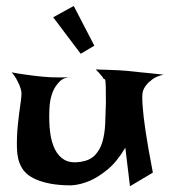

<svg xmlns="http://www.w3.org/2000/svg" viewBox="-20 -693 571 647"><path d="M19.5 -449.2Q44.9 -444.3 64 -441.9Q83 -439.5 96.7 -437.5Q112.3 -435.5 124 -434.6Q135.7 -433.6 151.4 -432.6Q177.7 -431.6 225.6 -432.6Q197.3 -434.6 181.2 -418.5Q165 -402.3 157.2 -381.8Q147.5 -357.4 146.5 -325.2Q144.5 -282.2 148.9 -247.6Q153.3 -212.9 165.5 -189Q177.7 -165 198.2 -153.8Q218.8 -142.6 251 -147.5Q283.2 -152.3 300.3 -170.4Q317.4 -188.5 325.2 -215.3Q333 -242.2 334.5 -276.4Q335.9 -310.5 336.9 -347.7Q336.9 -384.8 336.4 -400.9Q335.9 -417 335 -421.9Q334 -426.8 332 -426.3Q330.1 -425.8 327.1 -430.7Q325.2 -434.6 321.3 -438.5Q318.4 -442.4 313.5 -447.8Q308.6 -453.1 302.7 -459Q328.1 -458 348.1 -457.5Q368.2 -457 381.8 -456.1Q397.5 -455.1 409.2 -454.1Q419.9 -453.1 437.5 -451.2Q452.1 -449.2 475.6 -447.3Q499 -445.3 531.2 -441.4Q508.8 -436.5 495.1 -426.8Q481.4 -417 473.6 -407.2Q464.8 -396.5 460.9 -383.8Q458 -367.2 460.9 -333Q462.9 -302.7 470.7 -250Q478.5 -197.3 495.1 -111.3L418 -65.4L402.3 -195.3Q374 -147.5 342.3 -121.6Q310.5 -95.7 283.2 -84Q251 -70.3 220.7 -68.4Q180.7 -68.4 151.9 -73.7Q123 -79.1 102.5 -87.9Q82 -96.7 69.8 -107.9Q57.6 -119.1 51.8 -130.9Q38.1 -155.3 37.1 -193.8Q36.1 -232.4 40 -271Q43.9 -309.6 48.8 -341.8Q53.7 -374 51.8 -385.7Q49.8 -394.5 45.9 -405.3Q42 -414.1 36.1 -425.3Q30.3 -436.5 19.5 -449.2ZM159.2 -634.8 228.5 -672.9 297.9 -539.1 252 -511.7Z"/></svg>

Font: Irish Grover
Style: Regular
Weight: 400
Designer: Squid
Foundry: Font Diner, Inc DBA Sideshow
Version: Version 1.001